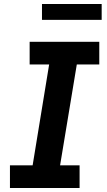

<svg xmlns="http://www.w3.org/2000/svg" viewBox="-20 -945 540 965"><path d="M30 0V-114H144L227 -621H129V-735H479V-621H366L282 -114H380V0ZM191 -845V-925H491V-845Z"/></svg>

Font: Iosevka SS04 Heavy Oblique
Style: Regular
Weight: 900
Italic angle: -9°
Monospace: yes
Designer: Belleve Invis
Foundry: Belleve Invis
Version: Version 19.0.0; ttfautohint (v1.8.4)